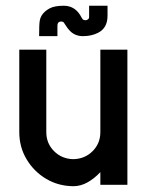

<svg xmlns="http://www.w3.org/2000/svg" viewBox="-20 -641 509 666"><path d="M328.1 -468.8H421.9V0H328.1V-43.9Q307.1 -21.5 283.4 -8.3Q259.8 4.9 234.4 4.9Q182.1 4.4 139.9 -20.8Q97.7 -45.9 72.3 -88.4Q46.9 -130.9 46.9 -182.6V-468.8H140.6V-182.6Q140.6 -143.6 167.5 -116.7Q194.3 -89.8 234.4 -88.9Q274.4 -89.8 301.3 -116.7Q328.1 -143.6 328.1 -182.6ZM267.6 -515.6Q237.8 -515.6 219.2 -537.6Q214.8 -542 205.1 -557.1Q201.2 -563.5 199.2 -564.9Q194.8 -566.4 191.4 -566.4Q185.5 -565.9 182.6 -563Q181.2 -561.5 181.2 -561Q179.2 -558.6 179.2 -550.8V-515.6H115.7Q115.7 -556.2 117.7 -567.9Q121.6 -595.2 151.9 -611.8Q168.9 -621.1 201.2 -621.1Q242.7 -621.1 263.2 -579.6Q267.1 -572.8 269.5 -572.3Q273.9 -570.8 276.9 -570.8Q280.8 -570.8 284.9 -573.7Q289.1 -576.7 289.1 -581.5V-621.1H353V-586.4Q353 -543.9 320.3 -527.3Q297.4 -515.6 267.6 -515.6Z"/></svg>

Font: Lambda
Style: Regular
Weight: 400
Designer: GGBotNet
Version: 0.22